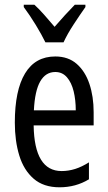

<svg xmlns="http://www.w3.org/2000/svg" viewBox="-20 -786 458 816"><path d="M215 -546Q270 -546 306 -514.5Q342 -483 360 -429.5Q378 -376 378 -309V-253H123Q126 -59 242 -59Q271 -59 299.5 -68Q328 -77 358 -96V-24Q302 10 233 10Q165 10 123 -26.5Q81 -63 62 -125Q43 -187 43 -265Q43 -402 86.5 -474Q130 -546 215 -546ZM215 -480Q174 -480 151 -440Q128 -400 124 -317H302Q302 -361 293 -398Q284 -435 264.5 -457.5Q245 -480 215 -480ZM173 -606Q157 -639 132 -680Q107 -721 81 -756V-766H126Q145 -749 167.5 -723.5Q190 -698 212 -672Q238 -702 255.5 -721Q273 -740 298 -766H343V-756Q321 -725 293.5 -683Q266 -641 250 -606Z"/></svg>

Font: Noto Sans Oriya ExtCond
Style: Regular
Weight: 400
Width: 2
Designer: Amélie Bonet and Sol Matas
Foundry: Google LLC
Version: Version 2.006; ttfautohint (v1.8.4.7-5d5b)